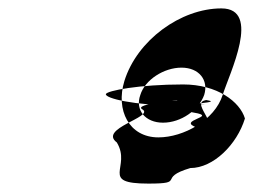

<svg xmlns="http://www.w3.org/2000/svg" viewBox="-20 -500 651 457"><path d="M232 -276C230 -266 300 -249 400 -249C472 -249 378 -243 441 -232C503 -222 396 -214 450 -196H458C514 -196 422 -262 477 -262H468C520 -256 405 -252 453 -252C505 -252 392 -254 442 -255C484 -260 358 -262 398 -262C428 -262 290 -254 320 -239C345 -221 214 -194 258 -161C294 -102 215 -63 333 -63C425 -63 352 -76 433 -100C488 -100 544 -156 563 -218C551 -258 497 -299 416 -299C311 -299 234 -284 232 -276ZM276 -307C306 -404 410 -480 507 -480C603 -480 526 -325 510 -274C491 -214 417 -173 357 -173C287 -173 255 -238 276 -307ZM314 -274C301 -238 326 -208 368 -208C411 -208 453 -238 466 -274C477 -309 454 -339 412 -339C370 -339 325 -310 314 -274Z"/></svg>

Font: Zinc
Style: Obl
Weight: 400
Version: Version 1